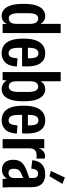

<svg xmlns="http://www.w3.org/2000/svg" viewBox="747 -1548 813 2347"><g transform="rotate(90 1153.5 -374.5)"><path d="M174 12Q134 12 100.5 -13.5Q67 -39 47 -97.5Q27 -156 27 -254Q27 -354 47 -412Q67 -470 101 -495.5Q135 -521 176 -521Q206 -521 230.5 -507Q255 -493 272 -462V-710H384V0H273V-51Q257 -18 231.5 -3Q206 12 174 12ZM141 -195Q141 -133 157.5 -104Q174 -75 205 -75Q233 -75 252.5 -96Q272 -117 272 -178V-325Q272 -391 252.5 -413Q233 -435 205 -435Q174 -435 157.5 -406Q141 -377 141 -314Z M630 12Q578 12 537.5 -13.5Q497 -39 474.5 -97.5Q452 -156 452 -254Q452 -352 475 -410.5Q498 -469 538 -495Q578 -521 630 -521Q687 -521 721 -495Q755 -469 771.5 -426.5Q788 -384 791 -334.5Q794 -285 790 -238H564V-202Q564 -129 581.5 -101Q599 -73 632 -73Q663 -73 675.5 -98Q688 -123 694 -182L793 -174Q787 -74 742 -31Q697 12 630 12ZM564 -312V-309H693V-315Q693 -386 678 -412Q663 -438 632 -438Q600 -438 582 -410.5Q564 -383 564 -312Z M861 0V-710H973V-462Q990 -493 1014.5 -507Q1039 -521 1069 -521Q1111 -521 1144.5 -495.5Q1178 -470 1198 -412Q1218 -354 1218 -254Q1218 -156 1198 -97.5Q1178 -39 1144.5 -13.5Q1111 12 1071 12Q1037 12 1009.5 -3.5Q982 -19 965 -51L958 0ZM973 -178Q973 -117 992.5 -96Q1012 -75 1039 -75Q1071 -75 1087.5 -104Q1104 -133 1104 -195V-314Q1104 -377 1087.5 -406Q1071 -435 1039 -435Q1012 -435 992.5 -413Q973 -391 973 -325Z M1450 12Q1398 12 1357.5 -13.5Q1317 -39 1294.5 -97.5Q1272 -156 1272 -254Q1272 -352 1295 -410.5Q1318 -469 1358 -495Q1398 -521 1450 -521Q1507 -521 1541 -495Q1575 -469 1591.5 -426.5Q1608 -384 1611 -334.5Q1614 -285 1610 -238H1384V-202Q1384 -129 1401.5 -101Q1419 -73 1452 -73Q1483 -73 1495.5 -98Q1508 -123 1514 -182L1613 -174Q1607 -74 1562 -31Q1517 12 1450 12ZM1384 -312V-309H1513V-315Q1513 -386 1498 -412Q1483 -438 1452 -438Q1420 -438 1402 -410.5Q1384 -383 1384 -312Z M1681 0V-509H1792V-441Q1808 -483 1833.5 -501Q1859 -519 1887 -519Q1894 -519 1902 -518Q1910 -517 1919 -514V-414Q1884 -418 1855.5 -413.5Q1827 -409 1810 -388.5Q1793 -368 1793 -323V0Z M2056 8Q1998 8 1965.5 -28.5Q1933 -65 1933 -131Q1933 -197 1967.5 -234Q2002 -271 2064 -293L2156 -327V-368Q2156 -406 2141.5 -420Q2127 -434 2103 -434Q2077 -434 2061.5 -416Q2046 -398 2041 -350L1938 -363Q1946 -440 1988.5 -480.5Q2031 -521 2108 -521Q2268 -521 2268 -355V-130Q2268 -105 2268.5 -79Q2269 -53 2272 0H2168L2162 -55Q2146 -23 2118.5 -7.5Q2091 8 2056 8ZM2043 -140Q2043 -102 2056.5 -87Q2070 -72 2095 -72Q2123 -72 2139.5 -90.5Q2156 -109 2156 -138V-251L2106 -230Q2077 -217 2060 -198Q2043 -179 2043 -140ZM2134 -572 2069 -590 2150 -761 2228 -731Z"/></g></svg>

Font: Special Gothic Condensed Medium
Style: Regular
Weight: 500
Width: 3
Designer: Alistair McCready
Foundry: Monolith
Version: Version 1.000; ttfautohint (v1.8.4.7-5d5b)